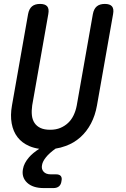

<svg xmlns="http://www.w3.org/2000/svg" viewBox="-20 -750 640 978"><path d="M123 -678Q128 -705 143 -717.5Q158 -730 184 -730Q210 -730 220.5 -717.5Q231 -705 226 -678L144 -213Q140 -185 142.5 -162.5Q145 -140 156 -123.5Q167 -107 186.5 -98Q206 -89 235.5 -89Q265 -89 287.5 -98.5Q310 -108 327 -124Q344 -140 355 -163Q366 -186 371 -213L453 -678Q458 -705 473 -717.5Q488 -730 514 -730Q540 -730 550.5 -717.5Q561 -705 556 -678L474 -213Q465 -162 443.5 -121Q422 -80 389 -50.5Q356 -21 313 -6Q289 3 263 7Q231 30 215 50Q197 72 194 91Q190 111 202 124.5Q214 138 238 138H265Q283 138 290 147Q297 156 293 173Q291 190 280.5 199Q270 208 252 208H203Q147 208 118 180.5Q89 153 97 111Q102 81 128 51Q147 29 180 8Q152 4 129 -6Q92 -22 69.5 -51Q47 -80 39.5 -121.5Q32 -163 41 -213Z"/></svg>

Font: Maple Mono NL Medium
Style: Italic
Weight: 500
Italic angle: -10°
Monospace: yes
Designer: subframe7536
Version: Version 7.000